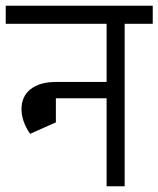

<svg xmlns="http://www.w3.org/2000/svg" viewBox="-45 -650 553 670"><path d="M-25 -567V-630H394V-567ZM30 -269Q30 -314 62 -339Q94 -364 150 -364V-317Q122 -317 106 -304.5Q90 -292 90 -269ZM60 -183Q30 -227 30 -269H90Q90 -248 120 -213ZM60 -183 90 -329H150V-223ZM147 -307V-364H364V-307ZM327 0V-620H390V0ZM229 -567V-630H488V-567Z"/></svg>

Font: Akshar Light Light
Style: Regular
Weight: 300
Version: Version 1.100